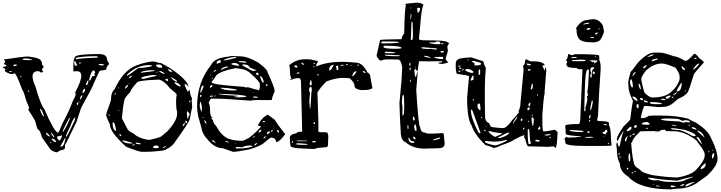

<svg xmlns="http://www.w3.org/2000/svg" viewBox="-73 -1110 5493 1463"><path d="M140.6 -679.7Q240.2 -668 240.2 -643.6L247.1 -634.8V-618.2L261.7 -600.6Q247.1 -587.9 247.1 -575.2Q250 -568.4 256.8 -568.4V-566.4L248 -557.6H238.3Q224.6 -568.4 215.8 -568.4Q144.5 -564.5 197.3 -450.2Q235.4 -313.5 264.6 -279.3Q338.9 -107.4 367.2 -99.6H370.1Q376 -99.6 401.4 -167Q449.2 -252.9 481.4 -338.9Q503.9 -378.9 503.9 -392.6L500 -406.2Q597.7 -586.9 490.2 -565.4H486.3Q481.4 -684.6 511.7 -684.6Q546.9 -698.2 681.6 -698.2Q743.2 -698.2 743.2 -652.3Q757.8 -628.9 757.8 -620.1Q736.3 -601.6 736.3 -579.1L686.5 -570.3Q679.7 -559.6 641.6 -474.6Q630.9 -441.4 545.9 -290L508.8 -178.7Q427.7 -9.8 424.8 -9.8Q421.9 -9.8 421.9 -1V9.8L422.9 10.7Q422.9 32.2 387.7 35.2L361.3 50.8Q342.8 50.8 313.5 31.2Q279.3 -18.6 247.1 -62.5Q230.5 -122.1 216.8 -122.1Q208 -132.8 194.3 -190.4Q161.1 -247.1 142.6 -272.5Q142.6 -278.3 148.4 -284.2V-290L126 -345.7Q106.4 -418.9 96.7 -424.8Q50.8 -552.7 35.2 -552.7Q35.2 -546.9 17.6 -545.9Q-5.9 -545.9 -37.1 -568.4V-571.3L-33.2 -577.1V-582Q-33.2 -585 -50.8 -595.7L-52.7 -597.7V-598.6Q-21.5 -604.5 -21.5 -611.3L-40 -621.1L-42 -623V-626L-33.2 -638.7Q-33.2 -644.5 -42 -653.3V-657.2Q110.4 -679.7 140.6 -679.7ZM99.6 -657.2Q99.6 -652.3 122.1 -652.3H171.9V-655.3Q147.5 -664.1 131.8 -664.1H115.2Q101.6 -664.1 99.6 -657.2ZM29.3 -612.3V-607.4L36.1 -605.5Q55.7 -608.4 55.7 -614.3L51.8 -618.2H35.2ZM506.8 -669.9H504.9V-663.1L510.7 -657.2H511.7Q511.7 -665 668.9 -670.9L670.9 -672.9H672.9V-676.8Q672.9 -681.6 650.4 -681.6Q563.5 -681.6 506.8 -669.9ZM493.2 -635.7V-627Q493.2 -608.4 508.8 -608.4H510.7L513.7 -611.3V-613.3Q502 -645.5 498 -645.5Q493.2 -643.6 493.2 -635.7ZM-2.9 -564.5 1 -561.5H19.5V-564.5L3.9 -568.4H1ZM529.3 -628.9V-627L534.2 -625Q543 -627 543 -629.9V-633.8H534.2ZM679.7 -618.2V-615.2L698.2 -611.3Q718.8 -612.3 718.8 -616.2Q718.8 -621.1 700.2 -623H689.5Q679.7 -622.1 679.7 -618.2ZM81.1 -532.2 79.1 -527.3Q101.6 -515.6 84 -532.2ZM606.4 -503.9V-495.1H609.4Q618.2 -498 627.9 -526.4Q631.8 -531.2 647.5 -531.2L648.4 -533.2V-543L645.5 -547.9V-551.8L652.3 -553.7Q652.3 -567.4 641.6 -574.2Q623 -574.2 606.4 -503.9ZM600.6 -460.9V-458H604.5V-460.9ZM582 -465.8V-461.9H586.9Q595.7 -461.9 600.6 -489.3V-495.1L599.6 -496.1V-498Q590.8 -498 582 -465.8ZM556.6 -409.2V-400.4H561.5Q575.2 -413.1 575.2 -427.7V-433.6H570.3Q556.6 -424.8 556.6 -409.2ZM141.6 -424.8Q143.6 -407.2 148.4 -407.2L149.4 -409.2V-411.1Q146.5 -424.8 142.6 -424.8ZM536.1 -351.6H538.1Q550.8 -364.3 554.7 -381.8V-383.8Q539.1 -383.8 536.1 -351.6ZM524.4 -329.1 527.3 -325.2 532.2 -331.1V-335.9H531.2ZM511.7 -315.4V-313.5L515.6 -310.5Q522.5 -311.5 522.5 -320.3V-324.2L517.6 -329.1Q511.7 -328.1 511.7 -315.4ZM231.4 -279.3V-276.4Q249 -222.7 262.7 -222.7V-224.6Q246.1 -277.3 235.4 -279.3ZM428.7 -67.4H431.6Q438.5 -67.4 497.1 -194.3L500 -214.8V-215.8H498Q483.4 -206.1 459 -139.6Q428.7 -83 428.7 -67.4ZM454.1 -210.9Q404.3 -117.2 404.3 -108.4L408.2 -105.5Q446.3 -167 454.1 -195.3Q459 -202.1 459 -209V-210.9ZM315.4 -99.6V-98.6Q316.4 -85 335.9 -64.5H337.9L340.8 -67.4Q334 -84 317.4 -99.6ZM278.3 -98.6V-94.7Q278.3 -82 303.7 -69.3H305.7L306.6 -71.3V-72.3Q300.8 -86.9 281.2 -98.6ZM361.3 -65.4Q368.2 -40 383.8 -40Q399.4 -64.5 399.4 -76.2V-79.1H397.5Q391.6 -74.2 361.3 -69.3ZM421.9 -57.6 387.7 2.9V7.8H388.7Q416 7.8 422.9 -44.9Q426.8 -44.9 426.8 -57.6ZM319.3 -50.8Q337.9 -26.4 353.5 -26.4L354.5 -31.2Q342.8 -53.7 324.2 -53.7ZM308.6 -28.3V-26.4L313.5 -19.5H317.4V-23.4L312.5 -28.3Z M1138.7 -630.9H1150.4Q1222.7 -596.7 1293.9 -539.1Q1362.3 -480.5 1362.3 -450.2H1360.4Q1349.6 -468.8 1337.9 -468.8H1336.9Q1333 -468.8 1333 -463.9Q1337.9 -446.3 1357.4 -412.1H1360.4Q1363.3 -412.1 1367.2 -425.8H1369.1Q1372.1 -424.8 1378.9 -386.7L1389.6 -359.4L1387.7 -341.8L1391.6 -293Q1384.8 -271.5 1374 -204.1Q1368.2 -177.7 1248 -10.7Q1195.3 40 1141.6 40Q1088.9 46.9 1034.2 46.9H1008.8Q984.4 46.9 887.7 7.8Q764.6 -103.5 764.6 -161.1Q747.1 -199.2 735.4 -229.5Q735.4 -245.1 772.5 -345.7Q772.5 -408.2 801.8 -432.6Q864.3 -570.3 962.9 -610.4Q1046.9 -641.6 1100.6 -641.6ZM856.4 -215.8V-207Q872.1 -174.8 897.5 -128.9Q897.5 -115.2 949.2 -89.8Q973.6 -62.5 1041 -46.9L1065.4 -43.9Q1122.1 -55.7 1154.3 -69.3L1203.1 -110.4Q1278.3 -191.4 1276.4 -246.1V-258.8Q1268.6 -281.2 1268.6 -330.1Q1268.6 -365.2 1273.4 -389.6Q1273.4 -397.5 1221.7 -437.5Q1182.6 -490.2 1141.6 -502.9H1126Q967.8 -497.1 967.8 -477.5Q932.6 -442.4 918 -407.2Q875 -363.3 875 -347.7Q863.3 -297.9 856.4 -215.8ZM894.5 -537.1V-532.2Q901.4 -532.2 977.5 -588.9L988.3 -593.8L995.1 -591.8Q1086.9 -600.6 1086.9 -609.4V-610.4L1065.4 -614.3Q971.7 -614.3 897.5 -543.9ZM1003.9 -514.6V-513.7L1006.8 -509.8H1025.4L1121.1 -532.2V-535.2L1095.7 -539.1Q1003.9 -528.3 1003.9 -514.6ZM785.2 -173.8V-163.1Q787.1 -119.1 810.5 -112.3L812.5 -113.3V-115.2Q801.8 -178.7 790 -178.7ZM1002 -561.5V-555.7Q1106.4 -567.4 1106.4 -571.3L1095.7 -575.2H1093.8Q1030.3 -575.2 1002 -561.5ZM1116.2 -612.3Q1121.1 -594.7 1145.5 -594.7L1160.2 -593.8L1162.1 -594.7V-600.6Q1162.1 -617.2 1134.8 -619.1Q1116.2 -617.2 1116.2 -612.3ZM860.4 -40V-35.2Q879.9 -16.6 923.8 -16.6H938.5V-17.6Q931.6 -25.4 869.1 -40ZM1092.8 9.8V12.7Q1092.8 17.6 1113.3 19.5Q1136.7 18.6 1136.7 12.7V9.8Q1133.8 2.9 1127 -1H1115.2Q1100.6 -1 1092.8 9.8ZM1350.6 -248Q1352.5 -206.1 1358.4 -205.1H1360.4Q1360.4 -219.7 1372.1 -238.3V-241.2L1357.4 -261.7H1355.5Q1351.6 -261.7 1350.6 -248ZM1255.9 -482.4V-480.5Q1263.7 -463.9 1295.9 -451.2H1300.8L1303.7 -455.1V-457Q1282.2 -482.4 1261.7 -482.4ZM1230.5 -523.4V-521.5Q1236.3 -504.9 1269.5 -487.3H1273.4L1276.4 -491.2V-492.2Q1270.5 -501 1230.5 -523.4ZM1141.6 -569.3 1139.6 -567.4V-566.4Q1165 -546.9 1179.7 -546.9L1180.7 -548.8V-550.8Q1159.2 -569.3 1141.6 -569.3ZM960.9 -23.4V-19.5Q960.9 -10.7 1000 -10.7L1002 -12.7V-14.6Q983.4 -23.4 960.9 -23.4ZM1208 -580.1V-578.1Q1220.7 -560.5 1237.3 -560.5Q1237.3 -575.2 1213.9 -583H1211.9ZM880.9 -443.4V-434.6H883.8Q902.3 -450.2 902.3 -460L901.4 -461.9H895.5Q885.7 -455.1 880.9 -443.4ZM1186.5 -504.9Q1195.3 -492.2 1205.1 -492.2L1208 -496.1V-498Q1208 -509.8 1196.3 -509.8Q1186.5 -507.8 1186.5 -504.9ZM1318.4 -149.4 1319.3 -147.5Q1328.1 -147.5 1336.9 -169.9V-171.9H1333Q1325.2 -171.9 1318.4 -149.4ZM909.2 -513.7Q920.9 -513.7 931.6 -530.3V-534.2Q909.2 -527.3 909.2 -513.7ZM1346.7 -172.9 1351.6 -169.9Q1353.5 -192.4 1345.7 -188.5H1343.8L1341.8 -197.3L1339.8 -172.9ZM1166 18.6V19.5H1168Q1191.4 10.7 1191.4 4.9L1189.5 2.9Q1169.9 9.8 1166 18.6ZM835.9 -85V-83Q839.8 -76.2 846.7 -72.3H851.6Q851.6 -82 841.8 -87.9H839.8ZM933.6 -3.9V-2.9H951.2L954.1 -5.9L951.2 -9.8H947.3Q934.6 -9.8 933.6 -3.9ZM1369.1 -340.8V-334L1372.1 -330.1L1377.9 -335V-340.8L1374 -343.8H1372.1ZM798.8 -388.7Q806.6 -388.7 810.5 -397.5V-400.4Q798.8 -400.4 798.8 -388.7ZM753.9 -238.3Q755.9 -224.6 758.8 -224.6L760.7 -226.6V-233.4L758.8 -241.2H757.8ZM1118.2 -553.7V-552.7L1131.8 -564.5L1129.9 -565.4Q1116.2 -557.6 1118.2 -553.7ZM826.2 -434.6H827.1Q833 -436.5 833 -445.3H831.1Q826.2 -443.4 826.2 -434.6ZM829.1 -265.6V-263.7H833L835.9 -267.6V-270.5H834ZM908.2 -475.6V-470.7H911.1L915 -473.6V-475.6Z M1756.8 -680.7Q1813.5 -680.7 1895.5 -632.8Q1964.8 -581.1 1964.8 -561.5Q2018.6 -444.3 2018.6 -424.8L2019.5 -414.1Q1999 -367.2 1999 -349.6L1991.2 -347.7H1875Q1858.4 -347.7 1836.9 -342.8Q1640.6 -358.4 1563.5 -358.4H1534.2Q1517.6 -334 1517.6 -325.2Q1527.3 -307.6 1527.3 -277.3Q1527.3 -224.6 1543 -215.8L1544.9 -209V-208L1536.1 -210.9V-208L1549.8 -194.3Q1549.8 -174.8 1574.2 -149.4Q1618.2 -70.3 1670.9 -51.8Q1712.9 -37.1 1773.4 -37.1Q1782.2 -37.1 1811.5 -53.7Q1837.9 -61.5 1914.1 -142.6V-146.5Q1914.1 -149.4 1896.5 -151.4L1893.6 -158.2Q1924.8 -218.8 1968.8 -236.3Q1973.6 -230.5 2018.6 -199.2Q2048.8 -151.4 2098.6 -89.8V-85Q2054.7 -28.3 2035.2 -28.3H2030.3Q2030.3 -58.6 1994.1 -62.5Q1986.3 -62.5 1934.6 -17.6Q1906.2 4.9 1827.1 28.3Q1736.3 46.9 1702.1 46.9L1625 19.5Q1560.5 19.5 1505.9 -50.8Q1482.4 -74.2 1467.8 -110.4Q1467.8 -119.1 1437.5 -222.7Q1428.7 -266.6 1428.7 -297.9V-299.8Q1428.7 -482.4 1536.1 -616.2Q1551.8 -649.4 1599.6 -666Q1627.9 -673.8 1677.7 -680.7Q1689.5 -685.5 1756.8 -680.7ZM1631.8 -650.4H1633.8Q1659.2 -650.4 1715.8 -667Q1727.5 -668 1727.5 -672.9L1724.6 -675.8H1722.7Q1684.6 -675.8 1633.8 -655.3L1631.8 -653.3ZM1577.1 -629.9V-627.9L1581.1 -625H1582Q1609.4 -631.8 1609.4 -638.7V-646.5L1604.5 -652.3H1601.6Q1577.1 -644.5 1577.1 -629.9ZM1746.1 -643.6V-639.6Q1746.1 -634.8 1800.8 -631.8L1802.7 -632.8V-636.7Q1802.7 -641.6 1786.1 -643.6ZM1690.4 -623V-621.1Q1690.4 -616.2 1746.1 -607.4L1748 -609.4V-614.3Q1737.3 -629.9 1711.9 -629.9H1707Q1690.4 -627.9 1690.4 -623ZM1772.5 -614.3V-612.3Q1849.6 -568.4 1855.5 -568.4H1857.4L1871.1 -573.2L1877.9 -571.3L1879.9 -573.2V-575.2Q1873 -580.1 1857.4 -584L1830.1 -595.7Q1820.3 -619.1 1786.1 -619.1H1782.2Q1772.5 -618.2 1772.5 -614.3ZM1611.3 -575.2Q1624 -585.9 1666 -598.6V-600.6L1664.1 -602.5H1650.4Q1611.3 -594.7 1611.3 -575.2ZM1540 -486.3V-482.4Q1540 -464.8 1786.1 -448.2L1799.8 -443.4L1816.4 -445.3Q1874 -426.8 1889.6 -426.8Q1889.6 -422.9 1898.4 -420.9Q1907.2 -431.6 1907.2 -443.4V-468.8Q1907.2 -487.3 1838.9 -547.9Q1809.6 -578.1 1768.6 -584L1722.7 -590.8Q1610.4 -569.3 1575.2 -536.1Q1561.5 -510.7 1540 -486.3ZM1554.7 -566.4V-563.5H1556.6Q1575.2 -568.4 1575.2 -573.2V-575.2H1568.4Q1559.6 -575.2 1554.7 -566.4ZM1877.9 -547.9Q1881.8 -537.1 1891.6 -537.1H1893.6L1896.5 -541V-549.8L1889.6 -556.6Q1877.9 -556.6 1877.9 -547.9ZM1526.4 -537.1V-536.1H1529.3L1533.2 -539.1V-541H1529.3ZM1907.2 -529.3Q1920.9 -486.3 1929.7 -481.4H1934.6L1937.5 -484.4Q1926.8 -527.3 1914.1 -527.3L1912.1 -529.3ZM1541 -506.8V-504.9Q1547.9 -507.8 1547.9 -516.6V-518.6Q1541 -515.6 1541 -506.8ZM1955.1 -465.8V-457L1958 -452.1Q1964.8 -454.1 1964.8 -461.9V-465.8L1961.9 -468.8H1958ZM1526.4 -450.2V-445.3L1529.3 -441.4H1531.2Q1541 -447.3 1546.9 -457V-460.9H1541Q1531.2 -460.9 1526.4 -450.2ZM1469.7 -459Q1459 -449.2 1452.1 -404.3H1454.1Q1461.9 -404.3 1478.5 -452.1Q1476.6 -459 1469.7 -459ZM1608.4 -441.4V-438.5Q1634.8 -420.9 1702.1 -420.9H1713.9L1731.4 -422.9V-427.7Q1668.9 -440.4 1608.4 -441.4ZM1852.5 -406.2V-402.3H1857.4V-406.2ZM1594.7 -395.5V-392.6Q1627 -385.7 1738.3 -379.9L1739.3 -378.9V-377L1710.9 -373Q1710.9 -368.2 1746.1 -368.2Q1802.7 -368.2 1802.7 -375Q1802.7 -388.7 1594.7 -395.5ZM1452.1 -386.7 1451.2 -378.9Q1452.1 -370.1 1456.1 -370.1Q1460.9 -370.1 1462.9 -383.8L1458 -386.7ZM1561.5 -381.8V-375H1568.4V-379.9L1567.4 -381.8V-383.8ZM1524.4 -373V-372.1H1526.4L1549.8 -375V-377L1544.9 -381.8H1541Q1528.3 -381.8 1524.4 -373ZM1854.5 -370.1Q1854.5 -365.2 1877.9 -365.2L1891.6 -366.2V-368.2Q1891.6 -375 1864.3 -375Q1854.5 -373 1854.5 -370.1ZM1452.1 -335.9 1451.2 -334V-331.1L1452.1 -329.1Q1449.2 -322.3 1449.2 -310.5V-304.7Q1449.2 -282.2 1462.9 -260.7H1465.8Q1465.8 -327.1 1452.1 -335.9ZM1471.7 -217.8V-214.8L1474.6 -210.9H1478.5V-214.8L1474.6 -217.8ZM1485.4 -194.3 1483.4 -192.4V-190.4Q1491.2 -168 1499 -168L1500 -169.9V-171.9Q1500 -182.6 1485.4 -194.3ZM1927.7 -181.6 1930.7 -178.7H1936.5Q1945.3 -178.7 1946.3 -183.6L1941.4 -188.5H1939.5Q1930.7 -188.5 1927.7 -181.6ZM1896.5 -103.5 1898.4 -101.6H1900.4Q1914.1 -101.6 1918.9 -120.1V-122.1Q1904.3 -122.1 1896.5 -103.5ZM1991.2 -106.4 1992.2 -105.5H1996.1Q2004.9 -109.4 2004.9 -119.1V-120.1H2001Q1991.2 -113.3 1991.2 -106.4ZM2039.1 -120.1 2037.1 -119.1V-117.2Q2042 -99.6 2048.8 -99.6H2050.8L2053.7 -103.5V-105.5Q2050.8 -120.1 2039.1 -120.1ZM1960 -91.8 1963.9 -87.9Q1984.4 -94.7 1984.4 -106.4V-108.4H1982.4Q1962.9 -108.4 1960 -91.8ZM1854.5 -60.5H1857.4Q1865.2 -64.5 1869.1 -74.2L1868.2 -76.2Q1854.5 -68.4 1854.5 -60.5ZM1934.6 -53.7H1939.5Q1953.1 -66.4 1953.1 -72.3H1951.2Q1934.6 -66.4 1934.6 -53.7ZM1544.9 -42V-37.1Q1545.9 -29.3 1568.4 -21.5L1574.2 -16.6V-17.6Q1557.6 -39.1 1549.8 -42ZM1642.6 -37.1V-35.2Q1642.6 -29.3 1670.9 -23.4L1672.9 -24.4V-26.4Q1653.3 -37.1 1643.6 -37.1ZM1718.8 -21.5V-17.6H1724.6V-21.5ZM1864.3 -1Q1877.9 -1 1886.7 -21.5H1882.8Q1864.3 -10.7 1864.3 -1ZM1770.5 12.7 1741.2 9.8H1736.3Q1723.6 9.8 1722.7 14.6V16.6L1727.5 21.5H1752Q1796.9 21.5 1850.6 7.8V5.9Q1848.6 -1 1835 -1H1828.1Q1796.9 -1 1770.5 12.7Z M2637.7 -632.8Q2690.4 -632.8 2726.6 -557.6Q2734.4 -557.6 2746.1 -540L2764.6 -439.5Q2752.9 -423.8 2692.4 -423.8H2678.7Q2627.9 -430.7 2627.9 -458Q2627.9 -477.5 2596.7 -509.8Q2592.8 -516.6 2539.1 -516.6Q2485.4 -516.6 2414.1 -489.3Q2365.2 -439.5 2345.7 -405.3Q2355.5 -159.2 2352.5 -114.3Q2352.5 -102.5 2369.1 -102.5H2402.3Q2423.8 -101.6 2423.8 -95.7V-93.8L2428.7 -75.2L2425.8 0L2418 10.7L2354.5 16.6H2348.6L2321.3 25.4Q2166 20.5 2166 13.7Q2138.7 13.7 2138.7 -10.7Q2135.7 -29.3 2135.7 -61.5Q2135.7 -86.9 2188.5 -95.7Q2188.5 -106.4 2224.6 -106.4L2229.5 -107.4V-109.4L2220.7 -480.5Q2220.7 -514.6 2204.1 -514.6H2195.3Q2178.7 -514.6 2140.6 -501L2138.7 -502.9V-505.9Q2138.7 -508.8 2149.4 -512.7V-514.6Q2135.7 -514.6 2135.7 -591.8Q2133.8 -591.8 2131.8 -615.2Q2187.5 -658.2 2245.1 -658.2H2279.3Q2296.9 -658.2 2347.7 -644.5L2349.6 -639.6Q2336.9 -623 2336.9 -612.3V-603.5Q2446.3 -653.3 2637.7 -632.8ZM2282.2 -427.7V-420.9Q2289.1 -409.2 2289.1 -391.6Q2286.1 -385.7 2284.2 -336.9L2288.1 -282.2H2289.1Q2294.9 -282.2 2299.8 -407.2Q2302.7 -407.2 2302.7 -435.5Q2300.8 -448.2 2295.9 -448.2H2293Q2282.2 -441.4 2282.2 -427.7ZM2183.6 -15.6V-13.7Q2183.6 -6.8 2222.7 -6.8H2263.7L2272.5 -8.8Q2272.5 -15.6 2200.2 -18.6ZM2436.5 -574.2V-571.3Q2448.2 -571.3 2467.8 -610.4V-617.2H2466.8Q2430.7 -607.4 2436.5 -574.2ZM2610.4 -530.3H2616.2Q2625 -533.2 2643.6 -562.5V-564.5Q2643.6 -567.4 2637.7 -567.4Q2614.3 -557.6 2614.3 -538.1Q2611.3 -538.1 2610.4 -530.3ZM2293 -499 2286.1 -471.7Q2286.1 -462.9 2294.9 -458H2295.9Q2301.8 -458 2302.7 -476.6L2297.9 -499ZM2487.3 -603.5 2493.2 -576.2H2504.9L2503.9 -605.5L2501 -609.4H2497.1Q2487.3 -607.4 2487.3 -603.5ZM2188.5 -36.1 2190.4 -34.2H2265.6V-38.1L2218.8 -39.1H2191.4ZM2168 -605.5Q2175.8 -594.7 2190.4 -594.7L2192.4 -596.7V-606.4L2185.5 -612.3Q2168 -610.4 2168 -605.5ZM2304.7 -29.3 2307.6 -25.4H2328.1L2334 -31.2Q2334 -35.2 2327.1 -36.1Q2304.7 -34.2 2304.7 -29.3ZM2691.4 -569.3V-565.4Q2699.2 -553.7 2710 -553.7H2712.9V-557.6Q2704.1 -569.3 2694.3 -569.3ZM2224.6 -632.8V-626L2233.4 -617.2H2245.1V-620.1L2229.5 -632.8ZM2188.5 -551.8V-548.8H2193.4Q2207 -548.8 2209 -555.7L2206.1 -558.6H2204.1Q2190.4 -558.6 2188.5 -551.8ZM2519.5 -614.3V-612.3L2522.5 -609.4H2536.1Q2544.9 -609.4 2546.9 -614.3L2544.9 -616.2H2536.1ZM2316.4 -174.8V-164.1H2321.3L2327.1 -168.9V-175.8L2323.2 -179.7H2321.3ZM2154.3 -36.1 2150.4 -31.2V-25.4L2154.3 -22.5H2159.2V-31.2ZM2343.8 -542V-538.1L2347.7 -535.2H2352.5L2356.4 -538.1V-542L2349.6 -543.9ZM2563.5 -617.2V-614.3H2572.3L2577.1 -619.1L2574.2 -623Q2563.5 -621.1 2563.5 -617.2ZM2649.4 -614.3V-612.3L2652.3 -609.4H2658.2L2661.1 -612.3V-614.3L2658.2 -617.2H2652.3ZM2316.4 -628.9V-622.1H2322.3L2327.1 -627V-628.9L2322.3 -630.9ZM2313.5 -601.6V-599.6L2316.4 -596.7L2322.3 -601.6V-606.4H2318.4ZM2648.4 -494.1V-490.2H2651.4L2657.2 -496.1V-499H2655.3Q2648.4 -496.1 2648.4 -494.1ZM2597.7 -609.4V-607.4H2603.5L2606.4 -610.4V-612.3H2601.6ZM2318.4 -148.4V-143.6H2321.3V-148.4Z M3103.5 -1089.8Q3134.8 -1089.8 3153.3 -1074.2Q3137.7 -1035.2 3130.9 -937.5L3119.1 -813.5Q3119.1 -802.7 3171.9 -802.7Q3333 -802.7 3333 -789.1Q3337.9 -789.1 3349.6 -780.3Q3335.9 -760.7 3335.9 -754.9V-750L3339.8 -722.7L3322.3 -663.1Q3322.3 -654.3 3341.8 -635.7V-633.8Q3312.5 -623 3290 -623Q3267.6 -625 3267.6 -629.9V-631.8L3280.3 -633.8H3290L3294.9 -638.7V-642.6L3290 -643.6L3199.2 -642.6L3123 -643.6Q3117.2 -643.6 3109.4 -567.4H3107.4L3088.9 -587.9L3085 -574.2V-565.4Q3086.9 -526.4 3093.8 -524.4Q3098.6 -524.4 3103.5 -549.8V-558.6H3107.4L3109.4 -553.7L3098.6 -424.8Q3116.2 -143.6 3127.9 -143.6Q3132.8 -100.6 3162.1 -100.6Q3178.7 -91.8 3199.2 -91.8H3223.6L3303.7 -95.7Q3309.6 -95.7 3314.5 -23.4Q3320.3 19.5 3266.6 19.5L3162.1 22.5Q3074.2 22.5 3018.6 -25.4Q2980.5 -40 2980.5 -107.4Q2975.6 -161.1 2970.7 -324.2L2987.3 -508.8L2991.2 -588.9V-599.6Q2982.4 -656.2 2959 -656.2L2918.9 -657.2H2871.1Q2851.6 -657.2 2829.1 -647.5Q2815.4 -649.4 2795.9 -683.6L2823.2 -804.7Q2823.2 -809.6 2987.3 -811.5Q2987.3 -830.1 3006.8 -855.5Q3011.7 -1066.4 3020.5 -1066.4V-1071.3Q3020.5 -1074.2 3014.6 -1074.2V-1078.1Q3014.6 -1083 3103.5 -1089.8ZM3050.8 -1053.7V-1045.9H3055.7V-1050.8L3052.7 -1053.7ZM3105.5 -1045.9V-1043.9L3109.4 -1011.7H3112.3Q3127.9 -1028.3 3127.9 -1040V-1045.9L3123 -1050.8H3110.4ZM3057.6 -1004.9Q3054.7 -995.1 3054.7 -968.8V-963.9H3057.6L3061.5 -987.3V-1001ZM3062.5 -943.4 3057.6 -809.6V-807.6L3061.5 -804.7H3064.5Q3073.2 -804.7 3073.2 -838.9V-869.1L3071.3 -936.5Q3068.4 -943.4 3066.4 -943.4ZM2832 -789.1Q2832 -779.3 2842.8 -779.3H2863.3Q2913.1 -779.3 2966.8 -784.2V-786.1Q2966.8 -793.9 2900.4 -793.9H2842.8Q2832 -793 2832 -789.1ZM3237.3 -786.1 3219.7 -787.1H3198.2V-782.2Q3227.5 -773.4 3249 -773.4H3280.3Q3283.2 -773.4 3283.2 -779.3Q3281.2 -793.9 3267.6 -793.9H3253.9ZM3288.1 -777.3V-775.4L3292 -772.5Q3304.7 -772.5 3307.6 -779.3V-780.3H3292ZM2849.6 -758.8V-752Q2849.6 -738.3 2941.4 -738.3Q2986.3 -738.3 2986.3 -745.1Q2986.3 -759.8 2868.2 -761.7H2852.5ZM3137.7 -746.1V-745.1Q3137.7 -738.3 3187.5 -736.3L3210 -738.3L3240.2 -732.4H3246.1Q3255.9 -732.4 3255.9 -741.2H3253.9L3151.4 -750H3141.6ZM3283.2 -715.8V-713.9L3288.1 -709H3293.9Q3306.6 -709 3310.5 -717.8L3305.7 -720.7H3288.1ZM2859.4 -710.9Q2859.4 -705.1 2866.2 -705.1L2900.4 -704.1L2936.5 -705.1L2938.5 -707V-709Q2920.9 -715.8 2877 -715.8H2864.3ZM2859.4 -693.4V-690.4Q2859.4 -681.6 2961.9 -681.6L2973.6 -683.6V-684.6L2970.7 -688.5ZM3158.2 -684.6V-681.6Q3160.2 -676.8 3205.1 -668H3208V-669.9Q3188.5 -684.6 3165 -684.6ZM3233.4 -670.9Q3271.5 -659.2 3298.8 -659.2L3303.7 -664.1V-672.9L3300.8 -676.8H3269.5Q3233.4 -676.8 3233.4 -670.9ZM3045.9 -622.1V-611.3L3048.8 -608.4Q3054.7 -609.4 3054.7 -618.2V-623L3052.7 -631.8H3050.8Q3045.9 -629.9 3045.9 -622.1ZM3088.9 -602.5V-599.6L3093.8 -594.7H3095.7V-597.7L3089.8 -602.5ZM3048.8 -595.7 3047.9 -587.9V-582L3048.8 -574.2H3054.7L3055.7 -585.9V-592.8L3052.7 -595.7ZM3050.8 -502V-490.2L3054.7 -486.3H3057.6V-490.2L3055.7 -502ZM2989.3 -329.1 2994.1 -292 2993.2 -244.1 2994.1 -230.5H2998Q3006.8 -230.5 3006.8 -293.9V-326.2Q3006.8 -387.7 3000 -387.7Q2991.2 -387.7 2989.3 -329.1ZM3075.2 -221.7 3073.2 -212.9V-203.1Q3073.2 -193.4 3080.1 -191.4H3082Q3086.9 -192.4 3086.9 -201.2Q3084 -221.7 3078.1 -221.7ZM3088.9 -165 3083 -148.4Q3083 -118.2 3096.7 -110.4L3100.6 -116.2V-127.9Q3096.7 -162.1 3088.9 -165ZM3032.2 -155.3V-134.8L3034.2 -126H3035.2L3039.1 -129.9V-151.4L3035.2 -155.3ZM3076.2 -69.3 3075.2 -68.4V-59.6Q3078.1 -52.7 3085 -48.8H3093.8V-50.8Q3093.8 -65.4 3076.2 -69.3ZM3225.6 -42 3230.5 -41Q3281.2 -49.8 3281.2 -59.6L3278.3 -62.5Q3225.6 -48.8 3225.6 -42ZM3039.1 -61.5V-55.7Q3043 -21.5 3068.4 -21.5H3082L3085 -25.4V-27.3Q3085 -32.2 3059.6 -37.1L3042 -61.5Z M3517.6 -672.9 3610.4 -642.6Q3613.3 -620.1 3627 -597.7L3628.9 -584Q3617.2 -501 3623 -222.7Q3623 -182.6 3654.3 -170.9L3664.1 -148.4Q3664.1 -139.6 3754.9 -133.8H3759.8Q3787.1 -133.8 3830.1 -195.3Q3864.3 -229.5 3873 -246.1H3879.9V-254.9L3877.9 -261.7Q3884.8 -273.4 3889.6 -297.9L3891.6 -298.8V-311.5L3916 -569.3V-592.8L3912.1 -606.4V-608.4Q3927.7 -619.1 3927.7 -642.6Q3927.7 -655.3 3937.5 -658.2L3968.8 -642.6H3999Q4052.7 -642.6 4076.2 -619.1V-613.3Q4060.5 -612.3 4060.5 -608.4L4074.2 -576.2H4078.1Q4080.1 -596.7 4083 -596.7Q4087.9 -589.8 4089.8 -574.2L4076.2 -405.3L4078.1 -403.3V-401.4Q4069.3 -375 4059.6 -237.3V-198.2Q4059.6 -109.4 4067.4 -109.4H4073.2Q4100.6 -109.4 4151.4 -121.1Q4159.2 -120.1 4175.8 -104.5Q4170.9 16.6 4160.2 16.6L4144.5 4.9L4103.5 8.8L3953.1 4.9Q3941.4 4.9 3929.7 -49.8Q3920.9 -57.6 3920.9 -66.4L3922.9 -79.1H3918.9Q3908.2 -79.1 3838.9 -43Q3835 -34.2 3745.1 -2Q3722.7 9.8 3690.4 18.6Q3669.9 6.8 3625 -4.9Q3540 -88.9 3520.5 -154.3Q3486.3 -203.1 3486.3 -367.2L3501 -526.4V-529.3Q3501 -534.2 3408.2 -547.9Q3399.4 -560.5 3399.4 -615.2Q3399.4 -652.3 3413.1 -652.3Q3413.1 -668 3517.6 -672.9ZM3490.2 -654.3V-650.4H3499V-654.3L3495.1 -657.2H3494.1ZM3521.5 -643.6V-642.6Q3521.5 -638.7 3542 -629.9Q3542 -611.3 3544.9 -611.3H3553.7Q3587.9 -611.3 3592.8 -622.1V-625Q3592.8 -633.8 3551.8 -640.6Q3551.8 -644.5 3536.1 -645.5H3529.3ZM3418.9 -608.4V-604.5L3421.9 -601.6H3425.8L3437.5 -604.5V-608.4ZM3425.8 -594.7V-590.8Q3427.7 -584 3440.4 -584L3442.4 -585.9V-587.9L3435.5 -594.7ZM3939.5 -626Q3939.5 -612.3 3960 -612.3H3968.8L3971.7 -615.2V-617.2Q3971.7 -624 3941.4 -626ZM3471.7 -577.1Q3471.7 -568.4 3515.6 -554.7H3529.3Q3533.2 -554.7 3535.2 -563.5Q3519.5 -579.1 3497.1 -584H3487.3Q3473.6 -584 3471.7 -577.1ZM3447.3 -579.1V-575.2L3449.2 -574.2V-572.3Q3460 -575.2 3460 -579.1V-582H3454.1ZM3574.2 -567.4V-541L3577.1 -538.1Q3585.9 -542 3585.9 -554.7V-570.3Q3585.9 -579.1 3581.1 -581.1H3579.1Q3574.2 -579.1 3574.2 -567.4ZM3418.9 -567.4 3421.9 -563.5H3432.6L3435.5 -567.4L3430.7 -572.3H3423.8ZM3948.2 -578.1V-576.2Q3950.2 -571.3 3958 -571.3H3960Q3968.8 -571.3 3970.7 -576.2V-578.1Q3968.8 -583 3957 -583H3953.1ZM3514.6 -506.8V-495.1L3535.2 -502V-531.2L3531.2 -534.2Q3525.4 -534.2 3514.6 -506.8ZM3971.7 -434.6V-428.7H3973.6Q3987.3 -428.7 3987.3 -460Q3985.4 -473.6 3982.4 -473.6Q3978.5 -473.6 3971.7 -434.6ZM4021.5 -391.6 4019.5 -386.7Q4022.5 -379.9 4025.4 -379.9H4026.4V-391.6ZM3533.2 -355.5 3529.3 -350.6V-346.7L3533.2 -343.8L3538.1 -348.6V-353.5ZM3953.1 -305.7 3960 -298.8Q3965.8 -300.8 3968.8 -326.2L3966.8 -328.1H3964.8Q3953.1 -320.3 3953.1 -305.7ZM3565.4 -307.6V-298.8Q3565.4 -282.2 3584 -270.5H3587.9V-271.5Q3587.9 -321.3 3579.1 -321.3H3574.2Q3565.4 -317.4 3565.4 -307.6ZM3946.3 -285.2V-273.4L3951.2 -268.6Q3959 -272.5 3963.9 -280.3V-285.2L3958 -291H3951.2ZM3515.6 -271.5V-266.6Q3515.6 -212.9 3572.3 -100.6Q3581.1 -93.8 3587.9 -93.8V-100.6L3547.9 -210Q3528.3 -272.5 3520.5 -275.4H3519.5ZM3978.5 -232.4V-230.5L3982.4 -227.5L3987.3 -230.5L3985.4 -236.3H3982.4ZM3834 -170.9 3835 -168.9H3836.9Q3869.1 -210.9 3869.1 -218.8V-220.7H3866.2Q3850.6 -204.1 3834 -170.9ZM3590.8 -218.8V-216.8Q3594.7 -209 3601.6 -209V-210Q3601.6 -218.8 3590.8 -218.8ZM3978.5 -215.8 3977.5 -207Q3977.5 -182.6 3984.4 -152.3H3989.3Q3994.1 -174.8 3994.1 -191.4V-200.2Q3994.1 -215.8 3980.5 -215.8ZM3902.3 -209Q3893.6 -199.2 3893.6 -193.4L3900.4 -188.5H3902.3L3907.2 -193.4V-203.1ZM3951.2 -189.5V-179.7H3953.1L3957 -182.6V-186.5L3953.1 -189.5ZM3628.9 -148.4V-145.5L3631.8 -141.6H3633.8V-145.5L3629.9 -148.4ZM4039.1 -147.5 4025.4 -127.9V-123H4039.1L4043.9 -127.9V-133.8Q4043.9 -145.5 4039.1 -147.5ZM3912.1 -125V-123H3916L3923.8 -131.8V-136.7Q3912.1 -136.7 3912.1 -125ZM3948.2 -123V-107.4Q3948.2 -11.7 3958 -11.7H3963.9Q3971.7 -14.6 3971.7 -20.5Q3963.9 -38.1 3960 -120.1L3953.1 -127.9ZM3616.2 -121.1V-116.2Q3620.1 -109.4 3627 -109.4V-116.2L3622.1 -121.1ZM3650.4 -111.3V-109.4Q3650.4 -95.7 3698.2 -66.4Q3752 -87.9 3752 -93.8V-95.7Q3717.8 -95.7 3654.3 -111.3ZM3720.7 -61.5V-58.6H3736.3Q3788.1 -71.3 3806.6 -95.7V-99.6H3799.8Q3791 -99.6 3720.7 -61.5ZM4078.1 -84V-79.1L4086.9 -77.1H4091.8Q4122.1 -79.1 4122.1 -86.9V-88.9H4121.1ZM4114.3 -65.4V-58.6H4121.1L4124 -61.5V-63.5Q4124 -66.4 4119.1 -66.4ZM4005.9 -41V-38.1Q4008.8 -31.2 4021.5 -31.2H4037.1L4040 -34.2V-36.1Q4040 -42 4021.5 -44.9H4009.8ZM3695.3 -31.2H3683.6L3628.9 -36.1H3627L3622.1 -31.2V-29.3Q3622.1 -17.6 3697.3 -2Q3719.7 -2 3787.1 -36.1L3789.1 -38.1V-43H3780.3Q3742.2 -31.2 3695.3 -31.2Z M4445.3 -963.9Q4492.2 -963.9 4520.5 -916L4529.3 -871.1Q4527.3 -848.6 4500 -804.7Q4481.4 -787.1 4445.3 -787.1Q4360.4 -787.1 4339.4 -813.5Q4318.4 -839.8 4320.3 -888.7Q4315.4 -888.7 4315.4 -891.6V-893.6Q4355.5 -957 4399.4 -957Q4410.2 -960.9 4445.3 -963.9ZM4372.1 -923.8V-922.9Q4418 -928.7 4418 -934.6L4411.1 -937.5Q4372.1 -931.6 4372.1 -923.8ZM4397.5 -884.8 4404.3 -882.8H4406.2Q4422.9 -882.8 4426.8 -893.6L4424.8 -895.5H4409.2Q4397.5 -895.5 4395.5 -884.8ZM4488.3 -889.6V-884.8H4490.2L4495.1 -889.6V-895.5H4493.2ZM4460.9 -852.5V-847.7H4465.8Q4475.6 -847.7 4481.4 -857.4V-862.3H4477.5Q4468.8 -862.3 4460.9 -852.5ZM4426.8 -823.2V-820.3H4450.2L4454.1 -823.2L4450.2 -827.1H4429.7ZM4262.7 -698.2Q4274.4 -689.5 4290 -689.5L4306.6 -697.3Q4491.2 -697.3 4491.2 -686.5L4493.2 -677.7V-654.3Q4503.9 -628.9 4503.9 -601.6V-581.1Q4490.2 -392.6 4483.4 -221.7Q4478.5 -213.9 4477.5 -194.3Q4480.5 -187.5 4490.2 -187.5H4495.1Q4568.4 -187.5 4568.4 -170.9L4566.4 -168.9V-160.2Q4582 -127.9 4582 -57.6L4586.9 -2.9L4584 0L4524.4 2H4388.7Q4235.4 2 4235.4 -21.5Q4235.4 -36.1 4228.5 -50.8Q4232.4 -61.5 4242.2 -66.4H4245.1Q4252 -61.5 4257.8 -61.5H4260.7Q4305.7 -61.5 4354.5 -68.4V-71.3Q4238.3 -78.1 4238.3 -88.9L4237.3 -100.6V-116.2L4233.4 -150.4Q4233.4 -165 4335.9 -165Q4349.6 -165 4349.6 -225.6L4365.2 -582H4363.3Q4312.5 -582 4328.1 -591.8Q4247.1 -591.8 4247.1 -610.4Q4242.2 -612.3 4242.2 -621.1L4249 -637.7Q4249 -642.6 4240.2 -651.4V-653.3Q4252 -661.1 4255.9 -696.3L4257.8 -698.2ZM4280.3 -670.9V-667H4287.1Q4322.3 -667 4322.3 -671.9L4319.3 -675.8H4315.4Q4280.3 -675.8 4280.3 -670.9ZM4460.9 -677.7 4465.8 -672.9H4467.8V-677.7L4463.9 -681.6ZM4285.2 -651.4V-648.4Q4285.2 -643.6 4303.7 -643.6H4319.3H4324.2H4367.2Q4388.7 -643.6 4388.7 -649.4V-650.4Q4388.7 -659.2 4308.6 -653.3ZM4418 -652.3V-649.4Q4425.8 -649.4 4440.4 -635.7H4443.4Q4447.3 -635.7 4447.3 -640.6H4449.2Q4453.1 -639.6 4457 -627H4459L4477.5 -642.6V-649.4L4449.2 -650.4H4429.7ZM4424.8 -575.2 4431.6 -553.7 4422.9 -531.2Q4428.7 -517.6 4431.6 -517.6H4433.6L4435.5 -526.4V-534.2Q4435.5 -584 4450.2 -584L4454.1 -588.9V-594.7L4450.2 -597.7H4442.4Q4424.8 -597.7 4424.8 -575.2ZM4378.9 -271.5Q4380.9 -260.7 4383.8 -260.7Q4387.7 -260.7 4388.7 -273.4L4387.7 -293.9Q4393.6 -300.8 4402.3 -348.6V-356.4L4399.4 -376Q4408.2 -380.9 4408.2 -385.7Q4402.3 -401.4 4402.3 -415V-417Q4408.2 -417 4415 -570.3Q4411.1 -581.1 4408.2 -581.1H4406.2Q4387.7 -581.1 4383.8 -447.3ZM4443.4 -563.5V-556.6Q4443.4 -547.9 4450.2 -544.9H4454.1L4459 -549.8V-556.6Q4456.1 -562.5 4449.2 -565.4ZM4436.5 -344.7Q4424.8 -297.9 4424.8 -269.5H4426.8Q4433.6 -269.5 4443.4 -326.2V-335.9L4442.4 -344.7ZM4416 -216.8V-208H4419.9Q4426.8 -210 4426.8 -223.6V-233.4H4422.9Q4418 -233.4 4416 -216.8ZM4415 -191.4V-184.6H4419.9L4424.8 -189.5V-192.4L4421.9 -196.3H4419.9ZM4524.4 -162.1Q4532.2 -157.2 4552.7 -155.3V-158.2Q4552.7 -163.1 4536.1 -165H4527.3ZM4517.6 -103.5Q4519.5 -86.9 4541 -86.9H4545.9V-89.8L4543 -95.7Q4543 -97.7 4554.7 -102.5V-109.4Q4554.7 -118.2 4547.9 -121.1H4543Q4539.1 -120.1 4534.2 -107.4ZM4265.6 -117.2V-116.2Q4275.4 -105.5 4349.6 -103.5H4358.4Q4371.1 -103.5 4372.1 -109.4V-112.3Q4321.3 -119.1 4274.4 -119.1ZM4401.4 -102.5 4406.2 -96.7H4408.2Q4419.9 -96.7 4419.9 -109.4H4413.1Q4403.3 -109.4 4401.4 -102.5ZM4525.4 -71.3V-68.4H4527.3L4532.2 -73.2V-75.2H4529.3ZM4408.2 -66.4H4388.7V-61.5L4408.2 -59.6L4447.3 -62.5V-66.4H4440.4L4424.8 -68.4ZM4558.6 -16.6V-13.7H4565.4L4568.4 -16.6V-18.6L4565.4 -21.5H4563.5Z M4910.2 -709H4955.1Q4987.3 -709 5060.5 -681.6Q5086.9 -681.6 5146.5 -646.5H5153.3Q5168 -646.5 5217.8 -701.2Q5229.5 -701.2 5258.8 -663.1Q5273.4 -656.2 5290 -637.7V-633.8Q5212.9 -549.8 5212.9 -540Q5176.8 -418 5165 -403.3Q5141.6 -376 5091.8 -355.5Q5032.2 -295.9 4985.4 -295.9L4943.4 -293.9L4855.5 -302.7H4838.9Q4829.1 -302.7 4809.6 -213.9L4820.3 -210H4825.2Q4844.7 -210 4871.1 -227.5L4903.3 -229.5H4958Q5087.9 -229.5 5171.9 -205.1Q5180.7 -197.3 5231.4 -174.8L5278.3 -141.6Q5331.1 -96.7 5344.7 -58.6Q5394.5 38.1 5394.5 102.5Q5394.5 152.3 5315.4 228.5L5233.4 287.1Q5168 328.1 5078.1 328.1L5040 333Q4798.8 333 4713.9 235.4Q4650.4 196.3 4650.4 136.7Q4627 95.7 4627 23.4L4623 -6.8L4627 -24.4H4631.8Q4636.7 6.8 4643.6 6.8H4647.5Q4664.1 -72.3 4677.7 -107.4L4676.8 -109.4H4674.8Q4635.7 -46.9 4635.7 -36.1H4633.8Q4628.9 -36.1 4627 -51.8Q4630.9 -78.1 4677.7 -145.5Q4729.5 -195.3 4729.5 -202.1Q4743.2 -316.4 4750 -341.8Q4715.8 -408.2 4715.8 -453.1L4713.9 -475.6Q4713.9 -498 4731.4 -560.5Q4744.1 -573.2 4789.1 -633.8Q4860.4 -709 4910.2 -709ZM4859.4 -674.8V-673.8Q4907.2 -686.5 4907.2 -694.3V-695.3H4903.3Q4883.8 -695.3 4859.4 -674.8ZM5217.8 -667V-665Q5219.7 -660.2 5228.5 -660.2H5235.4V-663.1L5226.6 -669.9H5221.7ZM4893.6 -647.5V-642.6H4895.5L4937.5 -656.2V-663.1H4925.8Q4893.6 -656.2 4893.6 -647.5ZM4813.5 -507.8V-501Q4834 -398.4 4843.8 -398.4Q4876 -367.2 4898.4 -367.2Q5001 -367.2 5045.9 -414.1Q5079.1 -443.4 5094.7 -478.5Q5105.5 -497.1 5105.5 -507.8V-528.3Q5105.5 -551.8 5073.2 -594.7Q5000 -626 4971.7 -626Q4905.3 -626 4848.6 -571.3Q4813.5 -527.3 4813.5 -507.8ZM5210.9 -587.9V-581.1H5214.8Q5241.2 -601.6 5253.9 -622.1V-626H5252Q5238.3 -626 5210.9 -587.9ZM4827.1 -591.8 4832 -589.8Q4840.8 -589.8 4854.5 -608.4V-612.3H4845.7Q4827.1 -601.6 4827.1 -591.8ZM5119.1 -603.5V-601.6Q5127.9 -576.2 5142.6 -576.2Q5146.5 -576.2 5146.5 -581.1Q5146.5 -588.9 5126 -603.5ZM4745.1 -531.2V-530.3H4748Q4754.9 -534.2 4770.5 -557.6L4766.6 -560.5Q4757.8 -560.5 4745.1 -531.2ZM4727.5 -489.3Q4727.5 -460.9 4741.2 -444.3H4746.1Q4750 -444.3 4750 -449.2Q4745.1 -505.9 4736.3 -505.9Q4730.5 -505.9 4727.5 -489.3ZM5083 -415V-414.1H5089.8Q5116.2 -414.1 5122.1 -469.7V-476.6L5121.1 -478.5H5117.2Q5083 -424.8 5083 -415ZM4793 -469.7V-468.8Q4793 -445.3 4807.6 -427.7H4809.6V-432.6Q4807.6 -467.8 4795.9 -473.6ZM5148.4 -420.9 5144.5 -414.1V-412.1H5148.4Q5151.4 -412.1 5153.3 -420.9ZM5055.7 -384.8H5059.6Q5076.2 -391.6 5085 -403.3L5081.1 -407.2Q5057.6 -391.6 5055.7 -384.8ZM4999 -367.2V-364.3L5005.9 -357.4H5011.7Q5019.5 -357.4 5039.1 -377.9V-380.9H5026.4Q5010.7 -380.9 4999 -367.2ZM4746.1 -374V-369.1Q4760.7 -346.7 4786.1 -338.9V-341.8Q4773.4 -374 4752 -374ZM5045.9 -367.2V-362.3H5048.8L5059.6 -371.1V-373H5050.8ZM4802.7 -360.4V-359.4Q4809.6 -345.7 4820.3 -345.7Q4824.2 -346.7 4828.1 -353.5Q4828.1 -360.4 4806.6 -364.3ZM4963.9 -352.5Q4963.9 -348.6 4987.3 -346.7L4999 -348.6Q4999 -354.5 4980.5 -357.4H4968.8ZM4836.9 -346.7 4835 -345.7V-335L4840.8 -330.1H4864.3V-335Q4841.8 -346.7 4836.9 -346.7ZM4877.9 -328.1Q4877.9 -316.4 4922.9 -316.4H4961.9Q4970.7 -316.4 4971.7 -321.3Q4946.3 -332 4895.5 -332H4882.8ZM4777.3 -309.6V-300.8Q4777.3 -288.1 4789.1 -285.2L4793 -291V-312.5L4789.1 -316.4H4784.2ZM4964.8 -203.1V-200.2Q4964.8 -189.5 5103.5 -184.6L5132.8 -174.8H5134.8Q5139.6 -174.8 5146.5 -179.7L5185.5 -177.7V-181.6Q5178.7 -193.4 5155.3 -193.4H5141.6Q5135.7 -193.4 5128.9 -188.5H5127.9L5096.7 -203.1Q5063.5 -207 5007.8 -207H4994.1ZM4886.7 -203.1V-202.1H4891.6V-203.1ZM4816.4 -164.1Q4816.4 -161.1 4859.4 -159.2Q4877.9 -160.2 4877.9 -164.1Q4872.1 -174.8 4862.3 -179.7H4845.7Q4816.4 -174.8 4816.4 -164.1ZM5046.9 -159.2V-157.2Q5046.9 -152.3 5080.1 -150.4L5081.1 -152.3V-155.3L5048.8 -159.2ZM5173.8 -154.3 5178.7 -150.4 5183.6 -152.3V-159.2H5178.7ZM4756.8 -141.6 4763.7 -136.7H4772.5L4779.3 -143.6V-152.3L4773.4 -157.2Q4760.7 -157.2 4756.8 -141.6ZM4702.1 -116.2V-113.3L4705.1 -109.4Q4738.3 -118.2 4738.3 -131.8V-141.6L4734.4 -145.5Q4719.7 -139.6 4702.1 -116.2ZM5196.3 -138.7Q5196.3 -130.9 5228.5 -123L5233.4 -125V-127Q5221.7 -140.6 5204.1 -140.6H5199.2L5197.3 -138.7ZM4848.6 -131.8 4852.5 -127.9H4861.3L4862.3 -133.8L4857.4 -136.7H4854.5ZM5039.1 -127.9Q5039.1 -122.1 5107.4 -118.2Q5162.1 -101.6 5204.1 -73.2L5221.7 -72.3L5228.5 -77.1V-79.1Q5216.8 -98.6 5141.6 -121.1Q5065.4 -133.8 5045.9 -133.8ZM4957 -116.2 4958 -114.3V-111.3L4936.5 -107.4L4907.2 -111.3L4806.6 -109.4Q4745.1 -52.7 4745.1 -29.3L4736.3 -20.5V-18.6Q4747.1 121.1 4763.7 150.4Q4765.6 157.2 4813.5 191.4Q4813.5 202.1 4893.6 223.6Q5016.6 242.2 5091.8 242.2Q5193.4 223.6 5230.5 184.6Q5296.9 115.2 5296.9 73.2V66.4Q5296.9 41 5244.1 -24.4Q5236.3 -42 5203.1 -61.5Q5145.5 -100.6 5083 -109.4L4998 -111.3L4999 -120.1L4998 -121.1H4982.4Q4964.8 -121.1 4957 -116.2ZM5240.2 -113.3V-111.3L5293 -63.5H5294.9V-65.4Q5278.3 -103.5 5249 -113.3ZM4745.1 -85.9V-82H4748L4765.6 -86.9V-92.8H4761.7Q4745.1 -89.8 4745.1 -85.9ZM4725.6 -72.3V-66.4H4729.5L4738.3 -75.2V-80.1Q4729.5 -80.1 4725.6 -72.3ZM4688.5 -38.1 4690.4 -32.2H4693.4Q4699.2 -32.2 4709 -72.3H4707Q4688.5 -57.6 4688.5 -38.1ZM5233.4 -66.4Q5233.4 -59.6 5272.5 -11.7V-10.7H5274.4V-15.6Q5256.8 -66.4 5237.3 -66.4ZM5354.5 34.2V37.1L5358.4 41L5360.4 39.1H5361.3L5360.4 34.2ZM5322.3 43V45.9L5327.1 50.8H5329.1L5334 45.9L5329.1 43ZM4640.6 57.6V66.4L4645.5 71.3L4647.5 70.3V54.7H4643.6ZM5351.6 82V84Q5351.6 95.7 5356.4 97.7H5358.4Q5370.1 78.1 5370.1 57.6L5368.2 56.6H5365.2Q5351.6 65.4 5351.6 82ZM4717.8 63.5 4715.8 90.8Q4716.8 119.1 4722.7 119.1H4724.6Q4729.5 118.2 4729.5 109.4V91.8Q4729.5 59.6 4722.7 59.6H4720.7ZM4647.5 80.1V84Q4648.4 93.8 4652.3 93.8L4656.2 90.8V86.9L4649.4 80.1ZM5265.6 173.8V175.8L5269.5 179.7Q5303.7 168 5303.7 143.6V134.8H5299.8Q5265.6 161.1 5265.6 173.8ZM4702.1 172.9Q4705.1 182.6 4709 182.6L4715.8 175.8Q4714.8 170.9 4707 167ZM4759.8 193.4V196.3L4765.6 201.2H4772.5V198.2Q4770.5 193.4 4761.7 193.4ZM4739.3 207V210H4752V203.1H4743.2ZM5086.9 266.6Q4923.8 255.9 4898.4 246.1L4862.3 244.1V246.1Q4878.9 259.8 4907.2 264.6L4948.2 262.7L4958 269.5L4960 268.6H4961.9Q4994.1 276.4 5039.1 276.4H5069.3Q5127.9 276.4 5151.4 259.8Q5208 240.2 5208 237.3V235.4Q5129.9 252.9 5086.9 266.6ZM5148.4 310.5H5153.3Q5163.1 310.5 5219.7 278.3V276.4H5214.8Q5148.4 291 5148.4 310.5ZM5110.4 305.7V307.6H5115.2Q5141.6 303.7 5141.6 292H5135.7Q5115.2 296.9 5110.4 305.7ZM4903.3 293.9 4902.3 295.9V296.9L4907.2 300.8H4910.2V298.8ZM4925.8 303.7V305.7Q4926.8 310.5 4939.5 310.5H4955.1Q4955.1 303.7 4929.7 303.7ZM5037.1 307.6V310.5Q5039.1 316.4 5046.9 316.4H5055.7L5073.2 312.5V307.6L5048.8 303.7H5040Z"/></svg>

Font: Love Ya Like A Sister
Style: Regular
Weight: 400
Designer: Kimberly Geswein
Foundry: Kimberly Geswein
Version: Version 1.002 2007